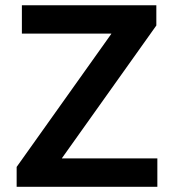

<svg xmlns="http://www.w3.org/2000/svg" viewBox="-20 -717 663 737"><path d="M43.9 -76.2 407.2 -586.9V-587.9H64V-696.8H580.1V-619.1L217.8 -109.9V-108.9H584V0H43.9Z"/></svg>

Font: Doppio One
Style: Regular
Weight: 400
Designer: Szymon Celej
Foundry: Szymon Celej
Version: Version 1.002